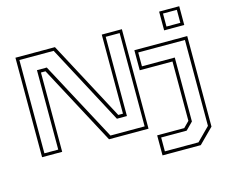

<svg xmlns="http://www.w3.org/2000/svg" viewBox="-125 -927 1556 1305"><g transform="rotate(-15 653.0 -275.0)"><path d="M70 0V-700H348L644.5 -143.5H677.5V-700H819V0H541L243.5 -558H211.5V0ZM92 -21.5H189.5V-580.5H258.5L557 -22H797.5V-678.5H699.5V-121H629L333 -678H92ZM1094.5 -618V-750H1236V-618ZM1116.5 -639H1214V-730.5H1116.5ZM864 200V59H1054.5L1094.5 18.5V-399H864V-540H1236V97L1133 200ZM886.5 177.5H1123L1214 86V-518.5H885.5V-421H1116.5V29L1066 80H886.5Z"/></g></svg>

Font: Tourney Expanded ExtraLight
Style: Regular
Weight: 200
Width: 7
Designer: Tyler Finck
Foundry: Etcetera Type Co
Version: Version 1.010; ttfautohint (v1.8.3)